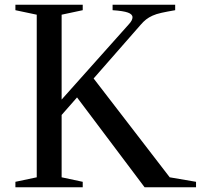

<svg xmlns="http://www.w3.org/2000/svg" viewBox="-20 -790 847 810"><path d="M45 -23V0H329V-23L240 -42V-305L305 -379L590 0H807V-23L696 -42L375 -459L573 -685C581 -694.3 588.8 -702 596.5 -708C604.2 -714 613.2 -719.3 623.5 -724C633.8 -728.7 646.5 -732.7 661.5 -736C676.5 -739.3 695.7 -743 719 -747V-770H455V-747C485 -745 506.5 -741.7 519.5 -737C532.5 -732.3 539 -725.7 539 -717C539 -708.3 533.7 -698.3 523 -687L240 -370V-728L329 -747V-770H45V-747L135 -728V-42Z"/></svg>

Font: Libre Caslon Text
Style: Regular
Weight: 400
Designer: Pablo Impallari, Rodrigo Fuenzalida
Foundry: Pablo Impallari, Rodrigo Fuenzalida
Version: Version 1.000; ttfautohint (v0.93) -l 8 -r 50 -G 200 -x 14 -